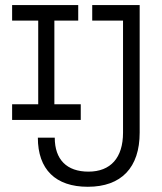

<svg xmlns="http://www.w3.org/2000/svg" viewBox="-20 -713 626 743"><path d="M319.8 9.8C449.7 9.8 520.5 -64.5 520.5 -199.7V-693.4H336.9V-633.3H456.1V-199.7C456.1 -102.5 408.2 -48.8 322.3 -48.8C238.3 -48.8 191.9 -95.7 191.9 -180.2H126.5C126.5 -57.6 194.8 9.8 319.8 9.8ZM26.9 -249H292.5V-309.6H190.4V-633.3H282.7V-693.4H26.9V-633.3H127.9V-309.6H26.9Z"/></svg>

Font: Cascadia Code Light
Style: Regular
Weight: 300
Monospace: yes
Designer: Aaron Bell
Foundry: Saja Typeworks
Version: Version 2404.023